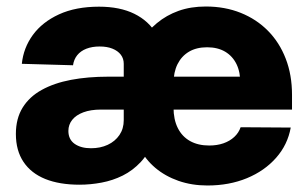

<svg xmlns="http://www.w3.org/2000/svg" viewBox="-20 -553 934 584"><path d="M221.7 8.8Q161.1 8.8 117.9 -8.5Q74.7 -25.9 51.5 -60.5Q28.3 -95.2 28.3 -145.5Q28.3 -192.4 48.8 -225.6Q69.3 -258.8 106.9 -279.5Q144.5 -300.3 195.8 -310.1Q247.1 -319.8 309.1 -319.8H778.3L710.9 -298.3Q711.4 -333 699.5 -357.7Q687.5 -382.3 664.8 -395.8Q642.1 -409.2 609.9 -409.2Q577.6 -409.2 554.9 -395.8Q532.2 -382.3 520 -357.9Q507.8 -333.5 507.8 -299.3V-226.1Q507.8 -189.5 520.8 -163.6Q533.7 -137.7 558.1 -124Q582.5 -110.4 616.2 -110.4Q640.6 -110.4 659.9 -117.2Q679.2 -124 692.6 -136.5Q706.1 -148.9 711.9 -166L864.3 -165Q855 -112.8 819.8 -73Q784.7 -33.2 731 -11Q677.2 11.2 610.8 11.2Q563.5 11.2 522.9 -2.9Q482.4 -17.1 452.1 -42.7Q421.9 -68.4 405.3 -102.1L405.8 -424.8Q428.2 -458.5 457.3 -482.7Q486.3 -506.8 523.2 -520Q560.1 -533.2 606 -533.2Q664.1 -533.2 712.2 -513.9Q760.3 -494.6 795.2 -459.2Q830.1 -423.8 849.1 -374.5Q868.2 -325.2 868.2 -264.6V-219.7H287.1Q255.9 -219.7 233.6 -211.4Q211.4 -203.1 199.7 -188.5Q188 -173.8 188 -154.8Q188 -128.9 207 -115.5Q226.1 -102.1 256.8 -102.1Q285.2 -102.1 307.6 -112.5Q330.1 -123 343.3 -142.3Q356.4 -161.6 356.4 -187.5V-358.9Q356.4 -375 347.4 -386.7Q338.4 -398.4 322 -405Q305.7 -411.6 283.2 -411.6Q260.3 -411.6 242.7 -404.8Q225.1 -397.9 214.8 -385Q204.6 -372.1 202.1 -354.5L46.4 -358.9Q51.3 -407.2 79.8 -446.5Q108.4 -485.8 159.4 -509.3Q210.4 -532.7 281.2 -532.7Q344.7 -532.7 388.7 -511Q432.6 -489.3 455.6 -449.7Q478.5 -410.2 479 -356.4L476.1 -126.5H446.8Q432.6 -86.4 408.2 -60.3Q383.8 -34.2 353.3 -19Q322.8 -3.9 289.1 2.4Q255.4 8.8 221.7 8.8Z"/></svg>

Font: Inter 28pt ExtraBold
Style: Regular
Weight: 800
Designer: Rasmus Andersson
Foundry: rsms
Version: Version 4.001;git-66647c0bb